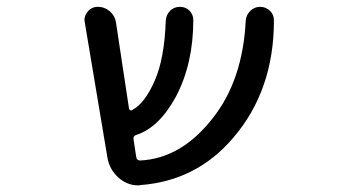

<svg xmlns="http://www.w3.org/2000/svg" viewBox="-20 -567 1040 565"><path d="M775.4 -534.2Q786.1 -523.4 786.1 -506.8Q786.1 -300.8 666 -161.1Q558.6 -35.2 394.5 -22.5Q390.6 -21.5 386.7 -21.5Q355.5 -21.5 330.1 -43Q301.8 -67.4 295.9 -104.5L229.5 -501Q228.5 -504.9 228.5 -507.8Q228.5 -521.5 238.3 -533.2Q250 -546.9 267.6 -546.9Q288.1 -546.9 303.2 -533.7Q318.4 -520.5 321.3 -501L359.4 -249Q359.4 -245.1 362.8 -243.2Q366.2 -241.2 369.1 -243.2Q406.2 -262.7 435.5 -330.1Q463.9 -394.5 467.8 -505.9Q468.8 -523.4 480.5 -535.2Q492.2 -546.9 509.3 -546.9Q526.4 -546.9 538.1 -535.2Q548.8 -523.4 548.8 -507.8Q548.8 -379.9 498 -283.2Q448.2 -191.4 380.9 -169.9Q371.1 -167 373 -157.2L380.9 -104.5Q382.8 -94.7 392.6 -94.7Q513.7 -100.6 606.4 -219.7Q694.3 -331.1 703.1 -505.9Q704.1 -522.5 716.3 -534.7Q728.5 -546.9 745.6 -546.9Q762.7 -546.9 775.4 -534.2Z"/></svg>

Font: Rounded-X Mgen+ 2m regular
Style: Regular
Weight: 400
Designer: [Source Han Sans]
Ryoko NISHIZUKA  (kana & ideographs); Paul D. Hunt (Latin, Greek & Cyrillic); Wenlong ZHANG  (bopomofo
Version: Version 1.059.20150602